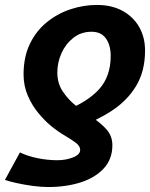

<svg xmlns="http://www.w3.org/2000/svg" viewBox="-20 -523 609 780"><path d="M0 208 61 96.2Q91.8 111.3 132.6 119.6Q173.3 127.9 212.9 127.9Q247.6 127.9 276.6 116.5Q305.7 105 305.7 85.9Q305.7 70.3 287.8 56.9Q270 43.5 242.9 27.6Q215.8 11.7 187.5 -11.2Q162.1 -32.2 136.2 -63.2Q110.4 -94.2 93 -134.3Q75.7 -174.3 75.7 -220.7Q75.7 -292 101.6 -345.2Q127.4 -398.4 170.9 -433.3Q214.4 -468.3 267.1 -485.6Q319.8 -502.9 374 -502.9Q434.1 -502.9 478 -478.8Q522 -454.6 545.7 -412.8Q569.3 -371.1 569.3 -317.4Q569.3 -233.4 532.5 -172.9Q495.6 -112.3 430.4 -70.6Q365.2 -28.8 280.3 0L244.1 -73.7Q333 -106.9 381.3 -159.2Q429.7 -211.4 429.7 -295.9Q429.7 -339.4 410.4 -366.7Q391.1 -394 352.1 -394Q309.6 -394 278.3 -369.6Q247.1 -345.2 230 -307.4Q212.9 -269.5 212.9 -228.5Q212.9 -184.1 235.1 -151.4Q257.3 -118.7 285.6 -95.7Q317.9 -70.3 353 -47.4Q388.2 -24.4 412.4 2.4Q436.5 29.3 436.5 66.9Q436.5 123 401.9 160.9Q367.2 198.7 308.1 217.8Q249 236.8 175.3 236.8Q146.5 236.8 112.5 232.2Q78.6 227.5 48.6 220.9Q18.6 214.4 0 208Z"/></svg>

Font: Andika
Style: Bold Italic
Weight: 700
Italic angle: -14°
Designer: Victor Gaultney, Annie Olsen, Julie Remington, Don Collingsworth, Eric Hays, Becca Hirsbrunner
Foundry: SIL International
Version: Version 6.101